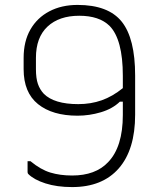

<svg xmlns="http://www.w3.org/2000/svg" viewBox="-20 -740 640 780"><path d="M295 -720Q420 -720 474.5 -652Q529 -584 529 -433V-274Q529 -132 462.5 -56Q396 20 273 20Q211 20 164.5 5Q118 -10 95 -33Q92 -36 92 -41V-85H104Q145 -51 184.5 -39Q224 -27 273 -27Q368 -27 419 -81Q479 -143 479 -273V-327H467Q437 -298 390 -284Q343 -270 295 -270Q193 -270 134.5 -317Q76 -364 76 -459V-505Q76 -572 103.5 -620Q131 -668 180.5 -694Q230 -720 295 -720ZM158 -359Q200 -317 298 -317Q349 -317 393 -332.5Q437 -348 479 -382V-432Q479 -580 425 -635Q383 -676 302 -676Q220 -676 173 -632Q126 -588 126 -505V-459Q126 -422 134 -399Q142 -376 158 -359Z"/></svg>

Font: Recursive Mn Lnr St Lt
Style: Regular
Weight: 300
Monospace: yes
Version: Version 1.079;hotconv 1.0.112;makeotfexe 2.5.65598; ttfautoh